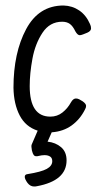

<svg xmlns="http://www.w3.org/2000/svg" viewBox="-20 -471 362 698"><path d="M311 -368Q311 -358 297 -352L282 -346Q274 -343 270 -343Q262 -343 254 -357Q245 -376 234 -384Q223 -392 206 -392Q161 -392 134.5 -352Q108 -312 98 -258Q88 -204 88 -158Q88 -47 163 -47Q188 -47 207 -62Q226 -77 238 -99Q246 -113 256 -113Q262 -113 268 -110L280 -103Q293 -94 293 -86Q293 -80 289 -73Q271 -37 240.5 -15Q210 7 168 10L153 44Q182 47 202 64Q222 81 222 112Q222 186 114 206Q110 207 104 207Q90 207 80 194Q70 180 70 172Q70 163 80 162Q130 154 150 143Q170 132 170 115Q170 103 162 98Q154 93 142 93Q132 93 120 96Q117 97 112 97Q106 97 102.5 92.5Q99 88 96 76Q93 60 95 55L117 4Q73 -10 51.5 -51.5Q30 -93 29 -152Q29 -279 75 -365Q121 -451 211 -451Q243 -450 268 -433Q293 -416 307 -384Q311 -376 311 -368Z"/></svg>

Font: Farsan
Style: Regular
Weight: 400
Version: Version 1.001g;PS 1.001;hotconv 1.0.86;makeotf.lib2.5.63406 